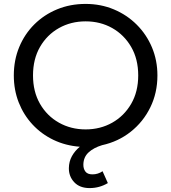

<svg xmlns="http://www.w3.org/2000/svg" viewBox="-20 -735 874 980"><path d="M437.5 225Q387 225 359 195.2Q331 165.5 331.5 123Q332 89.5 347 62.2Q362 35 387.5 14Q314.5 8.5 253 -21Q191.5 -50.5 146 -99.5Q100.5 -148.5 75.5 -212.2Q50.5 -276 50.5 -350Q50.5 -428 78 -494.5Q105.5 -561 155.2 -610.5Q205 -660 271.8 -687.5Q338.5 -715 417 -715Q494.5 -715 561.2 -687Q628 -659 678 -609Q728 -559 755.8 -492.8Q783.5 -426.5 783.5 -350Q783.5 -261 747.2 -187Q711 -113 647.2 -62.5Q583.5 -12 501 6Q458 19 432.2 42.8Q406.5 66.5 405.5 104Q405 126 415.8 140.5Q426.5 155 452 155Q480 155 503.5 139L530.5 199.5Q487.5 225 437.5 225ZM417 -74.5Q492 -74.5 552.8 -108.8Q613.5 -143 649.5 -205Q685.5 -267 685.5 -350Q685.5 -433.5 649.5 -495.5Q613.5 -557.5 552.8 -591.8Q492 -626 417 -626Q342 -626 281 -591.8Q220 -557.5 184.2 -495.5Q148.5 -433.5 148.5 -350Q148.5 -267 184.2 -205Q220 -143 281 -108.8Q342 -74.5 417 -74.5Z"/></svg>

Font: Geologica Light
Style: Regular
Weight: 300
Designer: Sindre Bremnes, Frode Helland
Foundry: Monokrom Skriftforlag AS
Version: Version 1.010; ttfautohint (v1.8.4.7-5d5b);gftools[0.9.28]